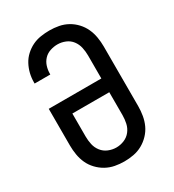

<svg xmlns="http://www.w3.org/2000/svg" viewBox="-182 -845 863 955"><g transform="rotate(-30 250.0 -367.5)"><path d="M250 8Q223 8 196.5 3Q170 -2 146.5 -15Q123 -28 104 -48Q85 -68 74 -92Q63 -116 58.5 -143Q54 -170 54 -196V-407H356V-539Q356 -562 351 -585Q346 -608 332 -626.5Q318 -645 296 -654Q274 -663 251 -663Q230 -663 209 -656Q188 -649 173.5 -633.5Q159 -618 152.5 -597.5Q146 -577 146 -555V-551H56V-558Q56 -584 62 -608.5Q68 -633 80 -655.5Q92 -678 111 -695.5Q130 -713 152.5 -724Q175 -735 200.5 -739Q226 -743 251 -743Q278 -743 304.5 -738Q331 -733 354.5 -720Q378 -707 396.5 -687Q415 -667 426 -643Q437 -619 441.5 -592Q446 -565 446 -539V-196Q446 -170 441.5 -143Q437 -116 426 -92Q415 -68 396 -48Q377 -28 353.5 -15Q330 -2 303.5 3Q277 8 250 8ZM250 -72Q273 -72 295 -81Q317 -90 331.5 -108.5Q346 -127 351 -150Q356 -173 356 -196V-328H144V-196Q144 -173 149 -150Q154 -127 168.5 -108.5Q183 -90 205 -81Q227 -72 250 -72Z"/></g></svg>

Font: Iosevka Custom Medium
Style: Regular
Weight: 500
Monospace: yes
Designer: Belleve Invis
Foundry: Belleve Invis
Version: Version 32.5.0; ttfautohint (v1.8.4)